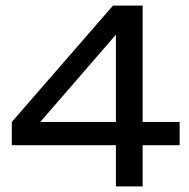

<svg xmlns="http://www.w3.org/2000/svg" viewBox="-20 -654 676 687"><path d="M94.6 -183.5 22.2 -217.6 384.3 -634H484.9ZM22.2 -134.4V-217.6H622.8V-134.4ZM394.7 -634H490.4V13H394.7Z"/></svg>

Font: BioRhyme ExtraBold
Style: Regular
Weight: 800
Designer: Aoife Mooney
Foundry: Aoife Mooney Type
Version: Version 1.600;gftools[0.9.33]